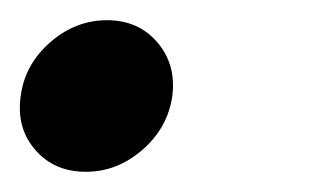

<svg xmlns="http://www.w3.org/2000/svg" viewBox="-42 -157 312 190"><path d="M43 13Q11.5 13 -7.2 -8.8Q-26 -30.5 -21.5 -62Q-17.5 -93 7.5 -115Q32.5 -137 64 -137Q95 -137 113.8 -115Q132.5 -93 128.5 -62Q124 -30.5 99 -8.8Q74 13 43 13Z"/></svg>

Font: Urbanist Black
Style: Italic
Weight: 900
Italic angle: -8°
Designer: Corey Hu
Foundry: Corey Hu
Version: Version 1.330; ttfautohint (v1.8.4.7-5d5b)